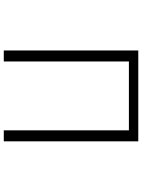

<svg xmlns="http://www.w3.org/2000/svg" viewBox="115 -884 769 1040"><g transform="rotate(90 500.0 -364.5)"><path d="M253.9 0V-728.5H746.1V0H686.5V-677.7H313.5V0Z"/></g></svg>

Font: Gen Shin Gothic Monospace Light
Style: Regular
Weight: 300
Designer: [Source Han Sans]
Ryoko NISHIZUKA  (kana & ideographs); Paul D. Hunt (Latin, Greek & Cyrillic); Wenlong ZHANG  (bopomofo
Version: Version 1.002.20150607